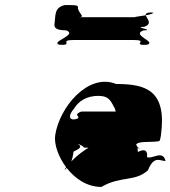

<svg xmlns="http://www.w3.org/2000/svg" viewBox="-20 -792 674 759"><path d="M196 -702C194 -688 192 -672 242 -672C289 -654 176 -626 215 -616C265 -616 166 -614 216 -614C276 -614 207 -634 275 -634H505C573 -634 498 -614 558 -614C608 -614 511 -616 561 -616C602 -626 495 -654 548 -672C598 -672 500 -686 550 -686C603 -704 519 -742 578 -742C628 -742 527 -744 577 -744C616 -735 486 -724 518 -724H288C320 -724 295 -734 288 -758C290 -772 286 -772 236 -772C195 -762 200 -734 196 -702ZM612 -238C614 -242 615 -252 616 -256C641 -436 556 -460 439 -460C329 -505 214 -368 198 -256C189 -189 265 -53 381 -53C457 -98 514 -72 565 -119C590 -182 617 -153 634 -156V-158C622 -200 581 -161 561 -171C567 -216 525 -191 525 -191C524 -240 508 -207 508 -213C514 -258 505 -213 505 -213C511 -251 475 -260 429 -254C363 -232 305 -198 266 -158C231 -123 224 -104 256 -142C266 -158 269 -181 271 -193C307 -209 300 -216 285 -224C281 -225 310 -217 311 -209C306 -207 541 -206 541 -206C537 -206 530 -206 525 -209C509 -223 522 -231 567 -231C611 -232 611 -234 612 -238ZM273 -363C290 -392 323 -413 368 -413C407 -413 416 -398 430 -370C439 -359 434 -345 448 -340C454 -340 443 -351 451 -351H303C299 -351 287 -346 284 -338C295 -327 291 -320 267 -320C250 -324 255 -342 273 -363Z"/></svg>

Font: Hussar Przerywany
Style: Obl
Weight: 400
Foundry: Cannot Into Space Fonts
Version: Version 0.982